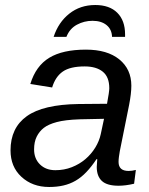

<svg xmlns="http://www.w3.org/2000/svg" viewBox="-20 -736 596 766"><path d="M453 5Q407 5 386.5 -14Q366 -33 366 -70L368 -101H365Q345 -71 324.5 -49.5Q304 -28 281.5 -15Q259 -2 233 4Q207 10 176 10Q109 10 65 -31Q22 -71 22 -136Q22 -226 87 -272.5Q152 -319 293 -321L407 -322Q416 -370 416 -384Q416 -429 390 -450Q364 -471 318 -471Q260 -471 230.5 -450.5Q201 -430 188 -387L101 -401Q123 -473 176.5 -505.5Q230 -538 323 -538Q408 -538 456 -499Q504 -460 504 -394Q504 -363 495 -317L458 -133Q456 -121 454.5 -110.5Q453 -100 453 -90Q453 -54 493 -54Q507 -54 522 -58L515 -3Q481 5 453 5ZM395 -262 298 -260Q240 -258 206.5 -249Q173 -240 155 -226Q137 -212 126.5 -191Q116 -170 116 -140Q116 -103 139.5 -80Q163 -57 201 -57Q236 -57 266.5 -69Q297 -81 320.5 -101Q344 -121 360 -147Q376 -173 382 -201ZM360 -716Q417 -716 448 -685Q479 -654 479 -599V-589H427Q426 -619 405 -636Q384 -653 349 -653Q316 -653 287 -637.5Q258 -622 245 -589H194Q213 -647 256.5 -681.5Q300 -716 360 -716Z"/></svg>

Font: Libra Sans Modern
Style: Italic
Weight: 400
Italic angle: -12°
Foundry: Stefan Peev, Context Ltd
Version: Version 1.000